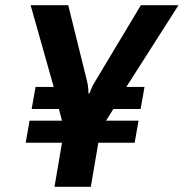

<svg xmlns="http://www.w3.org/2000/svg" viewBox="-20 -720 708 740"><path d="M467 -385 668 -700H523L346 -405C333 -385 325 -360 325 -360H321C321 -360 321 -385 316 -405L243 -700H98L187 -385H117L102 -300H207L219 -255H94L79 -170H219L190 0H330L359 -170H499L514 -255H389L417 -300H522L537 -385Z"/></svg>

Font: Scada
Style: Bold Italic
Weight: 700
Designer: Jovanny Lemonad
Foundry: Jovanny Lemonad
Version: Version 3.005